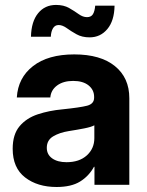

<svg xmlns="http://www.w3.org/2000/svg" viewBox="-20 -746 593 775"><path d="M208.5 8.8Q131.3 8.8 81.3 -29.8Q31.2 -68.4 31.2 -145.5Q31.2 -203.6 59.1 -236.6Q86.9 -269.5 132.8 -284.7Q178.7 -299.8 232.4 -304.7Q303.2 -312 331.5 -319.3Q359.9 -326.7 359.9 -351.6V-355Q359.9 -383.3 337.4 -401.4Q314.9 -419.4 275.4 -419.4Q235.4 -419.4 210.4 -400.9Q185.5 -382.3 183.1 -352.5H47.9Q52.7 -432.1 113.3 -479.2Q173.8 -526.4 279.8 -526.4Q385.7 -526.4 443.8 -479.2Q502 -432.1 502 -349.6V0H361.3V-72.8H359.4Q338.9 -35.2 303.2 -13.2Q267.6 8.8 208.5 8.8ZM248.5 -91.3Q300.3 -91.3 330.6 -118.9Q360.8 -146.5 360.8 -188.5V-240.2Q348.6 -233.4 320.3 -227.8Q292 -222.2 257.3 -216.8Q220.2 -210.9 194.6 -195.6Q168.9 -180.2 168.9 -149.4Q168.9 -122.1 190.7 -106.7Q212.4 -91.3 248.5 -91.3ZM341.8 -595.2Q311 -595.2 288.8 -607.7Q266.6 -620.1 249.3 -632.6Q231.9 -645 216.8 -645Q201.7 -645 193.8 -631.8Q186 -618.7 185.1 -597.7H105Q106.4 -659.2 133.8 -692.6Q161.1 -726.1 206.1 -726.1Q237.3 -726.1 259 -713.6Q280.8 -701.2 297.6 -689Q314.5 -676.8 331.1 -676.8Q347.7 -676.8 355 -688.5Q362.3 -700.2 364.3 -723.1H442.4Q441.4 -662.1 413.3 -628.7Q385.3 -595.2 341.8 -595.2Z"/></svg>

Font: Inter Display
Style: Bold
Weight: 700
Designer: Rasmus Andersson
Foundry: rsms
Version: Version 4.001;git-9221beed3